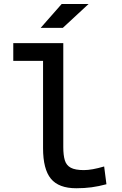

<svg xmlns="http://www.w3.org/2000/svg" viewBox="-20 -953 626 982"><path d="M370.1 9.8Q280.3 9.8 240.2 -39.1Q200.2 -87.9 200.2 -195.3V-641.6H47.9V-732.4H303.7V-200.2Q303.7 -159.2 311.5 -133.3Q319.3 -107.4 342 -95.2Q364.7 -83 409.2 -83Q449.7 -83 512.7 -101.6L524.4 -10.7Q484.9 0 448.5 4.9Q412.1 9.8 370.1 9.8ZM188 -810.5 295.4 -932.6H433.1L301.3 -810.5Z"/></svg>

Font: Cascadia Code NF
Style: Regular
Weight: 400
Monospace: yes
Designer: Aaron Bell
Foundry: Saja Typeworks
Version: Version 2404.023; ttfautohint (v1.8.4)